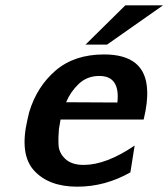

<svg xmlns="http://www.w3.org/2000/svg" viewBox="-20 -692 634 723"><path d="M302 -524 452 -672H594L383 -524ZM83 -240Q88 -262 90 -270Q119 -366 189.5 -426.5Q260 -487 372 -487Q528 -487 534 -354Q537 -308 521 -242H208Q208 -240 205.5 -227Q203 -214 202 -207Q199 -176 200.5 -146Q202 -116 226 -93.5Q250 -71 295 -71Q380 -71 487 -144L471 -43Q376 11 271 11Q164 11 108.5 -49.5Q53 -110 83 -240ZM229 -307 422 -306Q433 -406 354 -406Q308 -406 276.5 -376Q245 -346 229 -307Z"/></svg>

Font: Coval
Style: ExtraBold Italic
Weight: 800
Foundry: Context Ltd
Version: Version 001.000